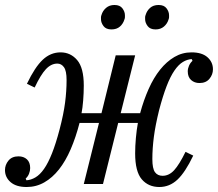

<svg xmlns="http://www.w3.org/2000/svg" viewBox="-24 -738 874 770"><path d="M83 12Q41 12 18.5 -7.5Q-4 -27 -4 -56Q-4 -77 10 -94Q24 -111 50 -111Q71 -111 84 -99Q97 -87 97 -64Q97 -53 92.5 -41.5Q88 -30 79 -22L82 -15Q100 -16 118 -26.5Q136 -37 152.5 -60.5Q169 -84 184.5 -123Q200 -162 215 -219Q231 -280 237 -326.5Q243 -373 243 -417Q243 -454 232.5 -468.5Q222 -483 206 -483Q181 -483 160 -460.5Q139 -438 115 -387L84 -402Q116 -469 147.5 -498.5Q179 -528 219 -528Q259 -528 285.5 -497Q312 -466 312 -395Q312 -365 309.5 -334.5Q307 -304 303 -284H383L440 -516H518L460 -284H538Q552 -336 572 -381Q592 -426 618 -458.5Q644 -491 675.5 -509.5Q707 -528 744 -528Q786 -528 808 -508.5Q830 -489 830 -460Q830 -439 816 -422Q802 -405 776 -405Q756 -405 742.5 -417Q729 -429 729 -452Q729 -463 734 -474.5Q739 -486 748 -494L745 -501Q727 -500 709.5 -489.5Q692 -479 675.5 -455Q659 -431 644 -392Q629 -353 614 -296Q599 -235 593 -188.5Q587 -142 587 -100Q587 -62 597.5 -47.5Q608 -33 628 -33Q654 -33 674.5 -55.5Q695 -78 720 -129L751 -114Q719 -47 687.5 -17.5Q656 12 615 12Q571 12 544.5 -19Q518 -50 518 -123Q518 -152 521 -185Q524 -218 529 -245H450L389 0H312L373 -245H295Q280 -187 259.5 -139.5Q239 -92 212.5 -58.5Q186 -25 153.5 -6.5Q121 12 83 12ZM423 -620Q401 -620 391 -633.5Q381 -647 381 -661Q381 -665 381 -669Q381 -673 383 -678Q388 -695 401.5 -706.5Q415 -718 435 -718Q457 -718 467 -704.5Q477 -691 477 -677Q477 -673 477 -669Q477 -665 475 -660Q470 -643 457 -631.5Q444 -620 423 -620ZM600 -620Q578 -620 568 -633.5Q558 -647 558 -661Q558 -665 558 -669Q558 -673 560 -678Q565 -695 578 -706.5Q591 -718 612 -718Q634 -718 644 -704.5Q654 -691 654 -677Q654 -673 654 -669Q654 -665 652 -660Q647 -643 633.5 -631.5Q620 -620 600 -620Z"/></svg>

Font: IBM Plex Serif
Style: Italic
Weight: 400
Italic angle: -14°
Designer: Mike Abbink, Paul van der Laan, Pieter van Rosmalen
Foundry: Bold Monday
Version: Version 3.001